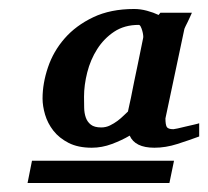

<svg xmlns="http://www.w3.org/2000/svg" viewBox="-20 -703 461 425"><path d="M296.9 -619.1Q297.4 -620.6 296.9 -625.2Q296.4 -629.9 294.9 -635Q293.5 -640.1 291.5 -644Q289.6 -647.9 287.1 -647.9Q255.4 -647.9 232.7 -632.8Q210 -617.7 195.1 -594.2Q180.2 -570.8 173.1 -542.7Q166 -514.6 166 -488.8Q166 -477.1 166.3 -464.8Q166.5 -452.6 169.9 -442.9Q173.3 -433.1 181.2 -427Q189 -420.9 204.1 -420.9Q214.4 -420.9 223.4 -425.3Q232.4 -429.7 240.2 -435.5Q248 -441.4 253.9 -447.3Q259.8 -453.1 263.2 -456.1Q265.6 -467.8 267.1 -474.1Q268.6 -480.5 269.8 -486.3Q271 -492.2 272.5 -500Q273.9 -507.8 276.9 -522Q279.8 -536.1 284.7 -559.3Q289.6 -582.5 296.9 -619.1ZM355 -297.9H41L50.8 -347.2H365.2ZM420.9 -400.9Q398.4 -392.6 372.6 -384.3Q346.7 -376 321.8 -376Q278.8 -376 267.1 -402.8Q250 -392.6 227.8 -384.3Q205.6 -376 183.1 -376Q152.8 -376 131.8 -386.7Q110.8 -397.5 98.1 -413.8Q85.4 -430.2 79.8 -449.2Q74.2 -468.3 74.2 -484.9Q74.2 -518.6 86.2 -554Q98.1 -589.4 123 -617.9Q147.9 -646.5 186.3 -664.8Q224.6 -683.1 276.9 -683.1Q291 -683.1 305.4 -679.2Q319.8 -675.3 331.1 -669.9L335 -674.8H404.8Q402.8 -670.4 400.4 -665Q397.9 -659.7 395.5 -654.5Q393.1 -649.4 390.9 -645.3Q388.7 -641.1 388.2 -639.2L346.2 -440.9Q346.2 -427.2 349.1 -422.1Q352.1 -417 363.8 -417Q365.2 -417 373.3 -418.7Q381.3 -420.4 391.1 -422.9Q400.9 -425.3 409.7 -427.2Q418.5 -429.2 420.9 -430.2Z"/></svg>

Font: Charis SIL
Style: Bold Italic
Weight: 700
Italic angle: -11°
Foundry: SIL International
Version: Version 4.112